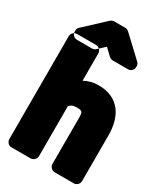

<svg xmlns="http://www.w3.org/2000/svg" viewBox="-243 -1073 1045 1211"><g transform="rotate(30 279.5 -468.0)"><path d="M282 -386C323 -386 328 -381 328 -334V0C328 16 343 38 366 38H507C523 38 544 23 544 0V-333C544 -471 482 -576 333 -576C293 -576 259 -566 230 -550V-750C230 -766 215 -788 192 -788H51C35 -788 14 -773 14 -750V0C14 16 28 38 51 38H192C208 38 230 23 230 0V-364C241 -378 254 -386 282 -386ZM480 -799V-793C480 -770 459 -756 443 -756H331C321 -756 311 -761 305 -766L256 -813L206 -766C199 -759 187 -756 180 -756H70C47 -756 32 -777 32 -793V-801C32 -812 37 -822 44 -828L189 -963C196 -969 206 -974 215 -974H297C307 -974 318 -968 323 -963L469 -826C477 -819 480 -808 480 -799Z"/></g></svg>

Font: Asimov Print
Style: E
Weight: 500
Designer: Google
Version: Version 2.000980; 2014